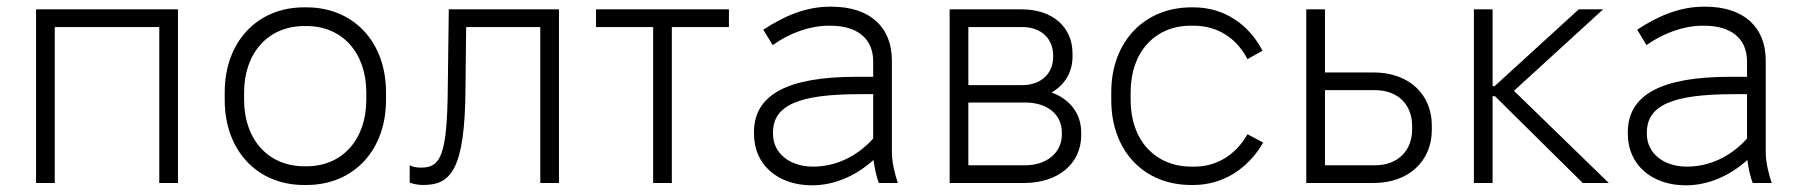

<svg xmlns="http://www.w3.org/2000/svg" viewBox="-20 -548 5393 575"><path d="M88 0H144V-467H457V0H513V-520H88Z M890 6H898C1039 6 1136 -98 1136 -248V-272C1136 -422 1039 -526 898 -526H890C750 -526 653 -422 653 -272V-248C653 -98 750 6 890 6ZM891 -50C783 -50 711 -131 711 -249V-271C711 -389 783 -470 891 -470H898C1006 -470 1077 -389 1077 -271V-249C1077 -131 1006 -50 898 -50Z M1247 6C1329 6 1372 -37 1374 -279L1376 -467H1598V0H1654V-520H1324L1321 -283C1319 -81 1299 -46 1241 -46C1228 -46 1217 -48 1207 -53V-1C1219 3 1231 6 1247 6Z M1936 0H1992V-467H2163V-520H1765V-467H1936Z M2412 7C2477 7 2542 -20 2596 -69C2599 -45 2605 -17 2612 0H2669C2660 -25 2651 -63 2651 -92V-367C2651 -467 2585 -528 2470 -528H2466C2396 -528 2331 -502 2266 -459L2294 -413C2346 -450 2407 -471 2462 -471H2467C2548 -471 2595 -432 2595 -364V-318H2544C2338 -318 2238 -264 2238 -152V-147C2238 -55 2309 7 2412 7ZM2415 -49C2345 -49 2295 -89 2295 -147V-151C2295 -233 2372 -266 2556 -266H2595V-133C2547 -80 2484 -49 2415 -49Z M2824 0H3047C3149 0 3218 -58 3218 -143V-151C3218 -207 3185 -251 3129 -271C3168 -293 3192 -331 3192 -379V-388C3192 -467 3132 -520 3040 -520H2824ZM2880 -293V-467H3041C3098 -467 3134 -433 3134 -381V-378C3134 -327 3097 -293 3041 -293ZM2880 -53V-241H3050C3116 -241 3160 -206 3160 -151V-145C3160 -91 3115 -53 3050 -53Z M3547 6H3554C3640 6 3716 -40 3763 -121L3716 -146C3680 -83 3623 -49 3557 -49H3548C3439 -49 3366 -129 3366 -248V-272C3366 -391 3438 -471 3546 -471H3554C3624 -471 3681 -437 3716 -371L3761 -396C3718 -479 3642 -526 3555 -526H3548C3407 -526 3308 -423 3308 -272V-248C3308 -97 3405 6 3547 6Z M3892 0H4094C4198 0 4268 -65 4268 -159V-172C4268 -267 4198 -331 4094 -331H3948V-520H3892ZM3948 -53V-278H4098C4165 -278 4209 -236 4209 -171V-160C4209 -96 4165 -53 4098 -53Z M4394 0H4450V-260H4457L4720 0H4798L4514 -276L4781 -520H4708L4456 -290H4450V-520H4394Z M5029 7C5094 7 5159 -20 5213 -69C5216 -45 5222 -17 5229 0H5286C5277 -25 5268 -63 5268 -92V-367C5268 -467 5202 -528 5087 -528H5083C5013 -528 4948 -502 4883 -459L4911 -413C4963 -450 5024 -471 5079 -471H5084C5165 -471 5212 -432 5212 -364V-318H5161C4955 -318 4855 -264 4855 -152V-147C4855 -55 4926 7 5029 7ZM5032 -49C4962 -49 4912 -89 4912 -147V-151C4912 -233 4989 -266 5173 -266H5212V-133C5164 -80 5101 -49 5032 -49Z"/></svg>

Font: Fixel Text Light
Style: Regular
Weight: 300
Width: 4
Designer: AlfaBravo + MacPaw
Foundry: Kyrylo Tkachov, Marchela Mozhyna, Serhii Makarenko, Maria Weinstein, Zakhar Kryvoshyya
Version: Version 1.211